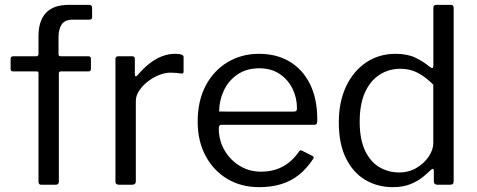

<svg xmlns="http://www.w3.org/2000/svg" viewBox="-20 -762 1969 792"><path d="M344.6 -530Q349.6 -530 352.3 -527.1Q355.1 -524.2 355.1 -519.6V-477.1Q355.1 -467.5 344.7 -467.5H231.2Q222.8 -467.5 222.8 -459.1V-14Q222.8 0 211.1 0H149.5Q138.8 0 138.8 -12.8V-459.7Q138.8 -467.5 132.2 -467.5H34.2Q23.8 -467.5 23.8 -477.1V-519.6Q23.8 -524.2 26.4 -527.1Q29 -530 34.8 -530H129.9Q138.8 -530 138.8 -540V-613.3Q138.8 -676.1 169.7 -709.1Q200.6 -742 264.2 -742H347.5Q359.8 -742 359.8 -729.8L360.1 -691.4Q360.1 -686.3 357.4 -683.6Q354.7 -680.9 349.3 -680.9H279.5Q248 -680.9 234.7 -661.5Q221.4 -642.2 221.4 -608.8V-538.7Q221.4 -530 230.1 -530H344.6Z M469.9 0Q462.9 0 459.6 -3.5Q456.2 -6.9 456.2 -13.4V-517.1Q456.2 -530 467.3 -530H525.4Q536.2 -530 536.2 -518.7V-454Q536.2 -448.4 539.3 -447.3Q542.4 -446.2 546.6 -451Q572.8 -481.8 598.5 -501.4Q624.2 -521.1 650.1 -530.5Q675.9 -540 701.8 -540Q737.3 -540 737.3 -527.2V-466.6Q737.3 -457.2 728.2 -458.6Q719 -460.2 707.5 -461.3Q696.1 -462.3 682.8 -462.3Q661 -462.3 636.1 -452.5Q611.2 -442.6 589.6 -425.7Q568 -408.8 554.1 -388.1Q540.3 -367.4 540.3 -345.7V-14.5Q540.3 0 524.7 0H469.9Z M882.5 -232.3Q882.5 -183.4 905.8 -142.8Q929.1 -102.1 968.5 -78Q1008 -53.9 1056.5 -53.9Q1107.2 -53.9 1145.9 -74.6Q1184.7 -95.3 1213.4 -136.7Q1216.6 -141.4 1219.4 -141.9Q1222.2 -142.4 1227.1 -139.9L1268.8 -118.8Q1278.1 -114 1270.7 -105Q1244.1 -65.1 1211.6 -39.6Q1179.1 -14.2 1138.8 -2.1Q1098.6 10 1049.1 10Q974.9 10 917.8 -24Q860.7 -58 828 -119.1Q795.4 -180.2 795.4 -259.6Q795.4 -346.8 828.8 -409.3Q862.2 -471.9 919.6 -505.9Q976.9 -540 1048 -540Q1121.2 -540 1175 -507.8Q1228.7 -475.6 1258.8 -415Q1288.8 -354.4 1288.8 -268.5Q1288.8 -260.6 1287.4 -254Q1286 -247.4 1274.5 -247.1H891Q886.9 -247.1 884.7 -242.8Q882.5 -238.4 882.5 -232.3ZM1188 -301.6Q1198.7 -301.6 1201.9 -304.4Q1205 -307.3 1205 -315.6Q1205 -359 1186.4 -396.6Q1167.8 -434.1 1133.2 -457.2Q1098.7 -480.3 1049.8 -480.3Q996.4 -480.3 959.1 -454.5Q921.7 -428.6 902.9 -387.6Q884 -346.6 884 -301.8Z M1783.7 0Q1777.4 0 1773.5 -3.6Q1769.6 -7.1 1769.6 -14.3V-56.5Q1769.6 -64.2 1766.1 -65.2Q1762.5 -66.2 1756.8 -60.5Q1745.8 -49.7 1725.6 -32.9Q1705.5 -16 1674.5 -3Q1643.4 10 1600.1 10Q1537.5 10 1487.1 -19.8Q1436.6 -49.6 1407.1 -109.1Q1377.6 -168.7 1377.6 -257.2Q1377.6 -341.9 1407.5 -405.4Q1437.4 -468.8 1490.4 -504.4Q1543.5 -540 1611.6 -540Q1660.8 -540 1693.9 -523.9Q1727 -507.9 1752.2 -486.6Q1761 -479.8 1764.3 -481.6Q1767.6 -483.3 1767.6 -493.8V-729Q1767.6 -742 1779.1 -742H1840.3Q1851.4 -742 1851.4 -729.1V-15.6Q1851.4 -6.9 1848 -3.5Q1844.7 0 1835.2 0H1783.7ZM1767.3 -412.8Q1736.1 -444.1 1703.9 -461.2Q1671.8 -478.3 1632.1 -478.3Q1583.7 -478.3 1545.3 -453.5Q1506.9 -428.6 1485.3 -380Q1463.7 -331.4 1463.7 -260.4Q1463.7 -187.4 1485.8 -140.7Q1508 -94.1 1545.2 -72.3Q1582.5 -50.6 1626.3 -50.6Q1666.6 -50.6 1698.4 -69.6Q1730.2 -88.6 1748.8 -116.6Q1767.3 -144.7 1767.3 -171.7V-412.8Z"/></svg>

Font: Libre Franklin Thin
Style: Regular
Weight: 100
Designer: Pablo Impallari, Rodrigo Fuenzalida, Nhung Nguyen
Foundry: Impallari Type
Version: Version 3.000